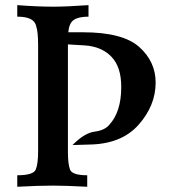

<svg xmlns="http://www.w3.org/2000/svg" viewBox="-20 -713 663 733"><path d="M313 0Q229 -4.4 182.6 -4.4Q128.4 -4.4 45.9 0V-43.9Q107.4 -43.9 116.5 -65.7Q125.5 -87.4 125.5 -134.8V-541Q125.5 -591.3 118.2 -612.8Q111.3 -649.4 45.9 -649.4V-693.4Q123.5 -687.5 182.6 -687.5Q234.4 -687.5 317.9 -693.4V-649.4Q279.8 -649.4 261.7 -637Q243.7 -624.5 240.7 -589.8H295.9Q448.7 -589.8 511.5 -533.7Q574.2 -477.5 574.2 -397.9Q574.2 -309.6 508.3 -235.8Q442.4 -162.1 317.9 -161.1L256.8 -159.2Q302.7 -205.6 341.1 -210.4Q379.4 -215.3 397 -236.3Q442.9 -285.6 442.9 -380.9Q442.9 -457.5 405.5 -496.3Q368.2 -535.2 304.2 -539.6L239.3 -543.5V-131.8Q239.3 -87.4 247.3 -65.7Q255.4 -43.9 313 -43.9Z"/></svg>

Font: Kelvinch
Style: Bold
Weight: 700
Designer: Paul James Miller
Foundry: High-Logic / Made with FontCreator
Version: Version 3.501;March 28, 2021;FontCreator 13.0.0.2683 64-bit